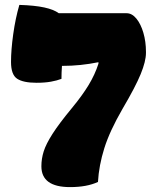

<svg xmlns="http://www.w3.org/2000/svg" viewBox="-20 -744 640 784"><path d="M380 -1Q335 20 266 20Q149 20 149 -65Q149 -96 158.5 -126Q168 -156 194.5 -197.5Q221 -239 273 -302Q316 -354 342 -397Q368 -440 382 -484V-490Q309 -475 235 -475H233Q232 -461 231.5 -448Q231 -435 231 -422Q213 -415 188 -410.5Q163 -406 129 -406Q75 -406 50 -422.5Q25 -439 25 -491Q25 -540 34 -604.5Q43 -669 59 -724Q122 -722 161 -713.5Q200 -705 220 -690H497Q519 -690 537 -668Q555 -646 565.5 -610Q576 -574 576 -532V-528Q576 -494 554.5 -441.5Q533 -389 480 -299Q428 -209 406 -139Q384 -69 380 -1Z"/></svg>

Font: Recursive Sn Csl St XBk
Style: Regular
Weight: 1000
Version: Version 1.079;hotconv 1.0.112;makeotfexe 2.5.65598; ttfautoh